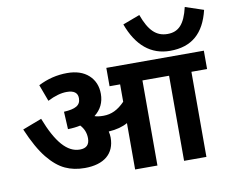

<svg xmlns="http://www.w3.org/2000/svg" viewBox="-92 -1016 1381 1137"><g transform="rotate(-10 598.5 -448.0)"><path d="M1087.4 -896.5C1064 -796.4 1026.4 -756.8 960 -756.8C892.1 -756.8 849.1 -799.3 814 -896.5L711.4 -857.9C759.8 -725.1 842.8 -655.8 957.5 -655.8C1087.9 -655.8 1164.6 -723.1 1197.3 -859.9ZM195.8 -489.7C238.8 -511.7 277.3 -522.5 311 -522.5C354.5 -522.5 376.5 -506.3 376.5 -473.6C376.5 -430.2 345.2 -413.6 275.4 -409.7L280.8 -304.2C308.6 -304.7 333.5 -307.6 356 -312.5C377.4 -289.6 388.2 -262.2 388.2 -230.5C388.2 -191.9 368.7 -172.9 329.6 -172.9C253.4 -172.9 191.4 -245.1 134.8 -392.1L19.5 -348.1C52.2 -271 85.4 -211.9 119.1 -170.4C152.8 -128.9 187.5 -100.1 222.7 -84C257.3 -67.9 296.4 -60.1 339.8 -60.1C455.6 -60.1 521 -114.3 521 -211.4C521 -222.7 519.5 -234.9 516.1 -248.5C563 -251.5 601.1 -261.7 630.9 -278.8V0H765.1V-511.7H925.3V0H1059.6V-511.7H1153.8V-622.1H567.4V-511.7H630.9V-407.2C589.4 -364.3 549.3 -345.7 502 -345.7C479 -345.7 461.4 -348.1 448.7 -353C488.8 -384.3 508.8 -425.3 508.8 -476.6C508.8 -522.9 493.2 -560.5 461.9 -589.4C430.2 -618.2 387.2 -632.3 333 -632.3C272 -632.3 213.9 -618.2 158.7 -589.8Z"/></g></svg>

Font: Noto Reveo Sans
Style: Bold
Weight: 700
Designer: Monotype Design team
Foundry: Monotype Imaging Inc.
Version: Version 1.04